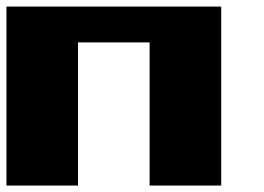

<svg xmlns="http://www.w3.org/2000/svg" viewBox="-20 -576 818 596"><path d="M444.4 0V-444.4H222.2V0H0V-555.6H666.7V0Z"/></svg>

Font: Pixeloid Sans
Style: Bold
Weight: 700
Monospace: yes
Designer: GGBot
Version: 0.3